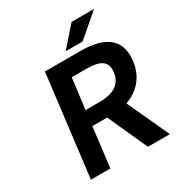

<svg xmlns="http://www.w3.org/2000/svg" viewBox="-191 -948 1003 1076"><g transform="rotate(-30 311.0 -410.0)"><path d="M431 -820 320 -694H430L577 -820ZM369 -551C461 -551 504 -527 495 -457C487 -388 435 -353 344 -353H252L277 -551ZM469 -271C549 -299 608 -360 620 -458C638 -605 536 -654 393 -654H163L83 0H209L240 -256H336L452 0H594Z"/></g></svg>

Font: Falling Sky
Style: MedObl
Weight: 500
Designer: Paul D. Hunt
Foundry: Adobe Systems Incorporated
Version: Version 1.02